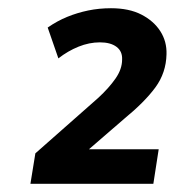

<svg xmlns="http://www.w3.org/2000/svg" viewBox="-20 -729 425 467"><path d="M54 -282 66 -356 219 -491Q245 -515 261 -538Q277 -561 277 -584Q278 -604 263.5 -615Q249 -626 223 -626Q197 -626 171 -615.5Q145 -605 122 -587L96 -662Q119 -678 143.5 -688Q168 -698 194.5 -703.5Q221 -709 250 -709Q294 -709 324 -693.5Q354 -678 370 -653Q386 -628 385 -597Q384 -552 358 -516.5Q332 -481 282 -440L164 -338L163 -366H366L353 -282Z"/></svg>

Font: Nunito Sans 12pt ExtraLight 12pt
Style: Bold Italic
Weight: 700
Italic angle: -9°
Version: Version 3.101;gftools[0.9.27]